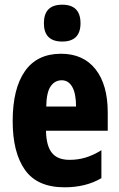

<svg xmlns="http://www.w3.org/2000/svg" viewBox="-20 -788 509 818"><path d="M240 -559Q335 -559 387 -493Q439 -427 439 -309V-231H176Q177 -167 201 -137Q225 -107 276 -107Q312 -107 344 -116.5Q376 -126 412 -148V-29Q346 10 255 10Q139 10 86.5 -64Q34 -138 34 -272Q34 -410 86 -484.5Q138 -559 240 -559ZM243 -446Q214 -446 196 -420.5Q178 -395 177 -334H304Q304 -389 288 -417.5Q272 -446 243 -446ZM245 -768Q323 -768 323 -689Q323 -611 245 -611Q167 -611 167 -689Q167 -768 245 -768Z"/></svg>

Font: Noto Sans Ethiopic ExtraCondensed ExtraBold
Style: Regular
Weight: 800
Width: 2
Designer: Monotype Design Team
Foundry: Monotype Imaging Inc.
Version: Version 2.102; ttfautohint (v1.8.4.7-5d5b)